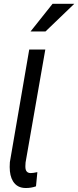

<svg xmlns="http://www.w3.org/2000/svg" viewBox="-20 -968 406 997"><path d="M131.8 -710.9H215.3L112.8 -124.5L111.8 -106.4Q111.8 -104 111.8 -102.1Q111.8 -69.8 138.7 -69.3Q139.2 -69.3 139.6 -69.3Q151.4 -69.3 171.4 -73.7L173.8 -74.2V-71.8L167 -1.5L166.5 -0.5L165.5 0Q141.6 8.3 115.2 8.3Q113.8 8.3 112.3 8.3Q68.8 7.8 47.4 -26.9Q30.3 -54.7 30.3 -101.1Q30.3 -112.8 31.2 -125.5V-126ZM252.9 -948.2H365.7L216.3 -804.7H138.7Z"/></svg>

Font: MAUL Condensed Italic
Style: Condenced Regular Italic
Weight: 400
Italic angle: -12°
Designer: MAUL
Version: Version 1.0; 2020; ttfautohint (v1.8.3)